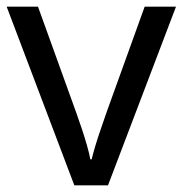

<svg xmlns="http://www.w3.org/2000/svg" viewBox="-20 -556 548 576"><path d="M203 0 0 -536H94L208 -220Q216 -198 225 -171Q234 -144 241 -119.5Q248 -95 251 -78H255Q259 -95 266.5 -120Q274 -145 283.5 -172Q293 -199 300 -220L414 -536H508L304 0Z"/></svg>

Font: Noto Sans Lao
Style: Regular
Weight: 400
Designer: Monotype Design Team
Foundry: Monotype Imaging Inc.
Version: Version 2.003; ttfautohint (v1.8.4.7-5d5b)